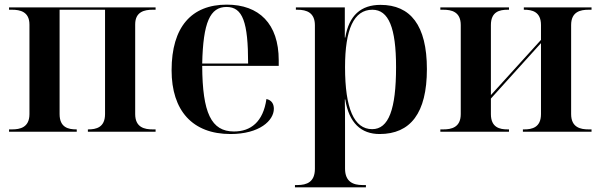

<svg xmlns="http://www.w3.org/2000/svg" viewBox="-20 -568 2590 828"><path d="M19 0H311V-10H309C275 -10 237 -18 237 -76V-526H433V-76C433 -18 394 -10 361 -10H359V0H651V-10H638C604 -10 563 -18 563 -76V-463C563 -518 604 -526 638 -526H651V-536H19V-526H32C66 -526 107 -518 107 -462V-76C107 -18 66 -10 32 -10H19Z M974 10C1099 10 1161 -48 1161 -99C1161 -119 1152 -136 1129 -141C1115 -42 1061 -1 989 -1C891 -1 853 -81 852 -284H1182V-308C1182 -466 1097 -548 958 -548C806 -548 720 -452 720 -265C720 -91 810 10 974 10ZM1050 -294H852C856 -472 886 -538 957 -538C1027 -538 1050 -472 1050 -294Z M1252 240H1558V230H1543C1503 230 1468 216 1468 159V-16C1468 -57 1468 -101 1467 -139H1469C1485 -37 1538 10 1617 10C1750 10 1821 -80 1821 -270C1821 -459 1750 -547 1621 -547C1537 -547 1485 -502 1469 -406H1467V-536H1256V-526H1263C1303 -526 1338 -513 1338 -459V160C1338 217 1303 230 1263 230H1252ZM1585 -11C1507 -11 1468 -100 1468 -278C1468 -442 1506 -526 1586 -526C1656 -526 1688 -448 1688 -279C1688 -96 1656 -11 1585 -11Z M1879 0H2175V-10H2169C2135 -10 2097 -18 2097 -76V-143L2313 -382V-76C2313 -18 2274 -10 2241 -10H2235V0H2531V-10H2518C2484 -10 2443 -18 2443 -76V-460C2443 -518 2484 -526 2518 -526H2531V-536H2239V-526H2241C2274 -526 2313 -518 2313 -460V-396L2097 -158V-460C2097 -518 2135 -526 2169 -526H2175V-536H1879V-526H1892C1926 -526 1967 -518 1967 -460V-76C1967 -18 1926 -10 1892 -10H1879Z"/></svg>

Font: Noto Serif Display SemiBold
Style: Regular
Weight: 600
Designer: Monotype Design Team
Foundry: Monotype Imaging Inc.
Version: Version 2.009